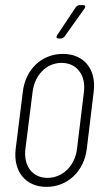

<svg xmlns="http://www.w3.org/2000/svg" viewBox="-20 -720 403 748"><path d="M208 -570H218C223 -570 227 -573 231 -577L310 -688C314 -695 312 -700 304 -700H289C284 -700 280 -697 276 -693L202 -582C198 -575 200 -570 208 -570ZM161 8C244 8 307 -53 318 -139L345 -363C356 -449 308 -510 225 -510C142 -510 79 -449 69 -363L41 -139C31 -53 79 8 161 8ZM165 -27C106 -27 71 -74 79 -140L107 -362C115 -428 161 -475 220 -475C279 -475 315 -428 307 -362L280 -140C272 -74 224 -27 165 -27Z"/></svg>

Font: Barlow Condensed ExtraLight
Style: Italic
Weight: 275
Width: 3
Italic angle: -7°
Designer: Jeremy Tribby
Foundry: Tribby Type
Version: Version 1.422;hotconv 1.0.109;makeotfexe 2.5.65596